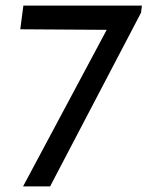

<svg xmlns="http://www.w3.org/2000/svg" viewBox="-20 -661 524 682"><path d="M359 -555 52 -557 63 -641H484L481 -616L158 1H62Z"/></svg>

Font: Bellota Text
Style: Bold Italic
Weight: 700
Italic angle: -7.5°
Designer: Kemie Guaida
Foundry: Kemie Guaida
Version: Version 4.001